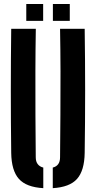

<svg xmlns="http://www.w3.org/2000/svg" viewBox="-20 -946 486 974"><path d="M36.9 -170.5Q34.9 -326.9 34.9 -485.4Q34.9 -643.9 36.9 -800H161.7Q159.9 -695.9 159.6 -584.9Q159.2 -473.9 159.8 -363Q160.4 -252.1 161.4 -147.9Q161.4 -126.8 171.1 -113.8Q180.7 -100.7 199.6 -95.9V8.5Q113.5 3.6 75.9 -38.4Q38.2 -80.5 36.9 -170.5ZM247.7 8.5V-95.9Q266.5 -100.7 275.6 -113.8Q284.7 -126.8 284.7 -147.9Q285.7 -252.1 286.4 -363Q287.1 -473.9 286.9 -584.9Q286.6 -695.9 284.7 -800H409.6Q411.9 -643.9 411.9 -485.4Q411.9 -326.9 409.6 -170.5Q408.3 -80.5 370.8 -38.4Q333.3 3.6 247.7 8.5ZM248.3 -840V-925.7H334V-840ZM113.3 -840V-925.7H198.9V-840Z"/></svg>

Font: Big Shoulders Stencil Display SC Thin
Style: Regular
Weight: 100
Designer: Patric King
Foundry: XO Type Co
Version: Version 2.001